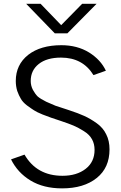

<svg xmlns="http://www.w3.org/2000/svg" viewBox="-20 -991 646 1028"><path d="M39.1 -137.7Q56.6 -143.6 111.3 -163.1Q176.8 -49.8 314.5 -49.8Q390.6 -49.8 438.5 -86.9Q486.3 -124 486.3 -188.5Q486.3 -220.7 472.7 -245.1Q459 -270.5 428.7 -289.1Q399.4 -307.6 374 -318.4Q348.6 -329.1 304.7 -343.8Q269.5 -355.5 254.9 -360.4Q240.2 -365.2 208 -377.9Q176.8 -390.6 162.1 -400.4Q146.5 -410.2 124 -426.8Q101.6 -444.3 91.8 -461.9Q81.1 -479.5 72.3 -503.9Q64.5 -529.3 64.5 -557.6Q64.5 -644.5 130.9 -697.3Q197.3 -749 308.6 -749Q393.6 -749 457 -710Q519.5 -670.9 546.9 -612.3Q524.4 -604.5 480.5 -588.9Q422.9 -682.6 306.6 -682.6Q230.5 -682.6 187.5 -648.4Q144.5 -614.3 144.5 -557.6Q144.5 -532.2 156.2 -509.8Q168 -488.3 181.6 -474.6Q196.3 -461.9 227.5 -446.3Q259.8 -431.6 277.3 -424.8Q295.9 -418.9 336.9 -405.3Q346.7 -402.3 351.6 -400.4Q399.4 -384.8 431.6 -370.1Q463.9 -355.5 498 -331.1Q532.2 -306.6 548.8 -271.5Q566.4 -237.3 566.4 -191.4Q566.4 -92.8 498 -38.1Q428.7 17.6 312.5 17.6Q212.9 17.6 143.6 -24.4Q74.2 -66.4 39.1 -137.7ZM120.1 -970.7Q139.6 -970.7 197.3 -970.7Q224.6 -942.4 307.6 -856.4Q335.9 -884.8 419.9 -970.7Q439.5 -970.7 497.1 -970.7Q458 -930.7 340.8 -812.5Q324.2 -812.5 273.4 -812.5Q235.4 -851.6 120.1 -970.7Z"/></svg>

Font: Gothic A1
Style: Regular
Weight: 400
Designer: HanYang I&C Co.,Ltd.
Version: Version 2.50